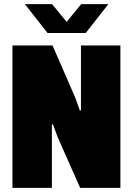

<svg xmlns="http://www.w3.org/2000/svg" viewBox="-20 -905 640 925"><path d="M40 0V-686H233L342 -436L365 -372L370 -373V-686H560V0H366L258 -244L235 -306L230 -305V0ZM209 -746 100 -885H231L317 -780H285L371 -885H502L393 -746Z"/></svg>

Font: Chivo Mono Black
Style: Regular
Weight: 900
Designer: Hector Gatti
Foundry: Omnibus-Type
Version: Version 1.008